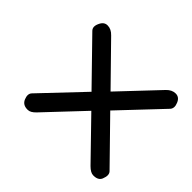

<svg xmlns="http://www.w3.org/2000/svg" viewBox="-103 -628 662 662"><g transform="rotate(45 227.5 -297.5)"><path d="M383.3 -481.9Q398.4 -498 416.5 -498Q434.6 -498 442.4 -478.5Q450.7 -459 440.4 -447.3L298.3 -296.9L444.8 -147Q455.1 -136.2 445.8 -113.3Q439 -97.2 416.5 -97.2H414.6Q401.9 -97.2 385.7 -113.3L252.9 -250L124 -113.3Q108.9 -97.2 95.7 -97.2H93.8Q70.8 -97.2 63 -116.7Q55.2 -136.2 64.9 -147L207 -296.9L60.5 -447.3Q49.3 -458.5 58.6 -478.5Q67.4 -498.5 85 -498Q102.5 -498 117.7 -481.9L252.9 -343.8Z"/></g></svg>

Font: Dyuthi
Style: Regular
Weight: 400
Designer: Hiran Venugopalan, Hussain K H and Suresh P for Sawthanthra Malayalam Computing (SMC)
Version: Version 3.0.0+20221109